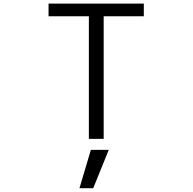

<svg xmlns="http://www.w3.org/2000/svg" viewBox="-20 -750 1040 1037"><path d="M756.8 -662.1H540V0H460V-662.1H242.2V-730.5H756.8ZM470.7 59.6H567.4L483.4 266.6H409.2Z"/></svg>

Font: Gen Shin Gothic Monospace Normal
Style: Regular
Weight: 350
Designer: [Source Han Sans]
Ryoko NISHIZUKA  (kana & ideographs); Paul D. Hunt (Latin, Greek & Cyrillic); Wenlong ZHANG  (bopomofo
Version: Version 1.002.20150607